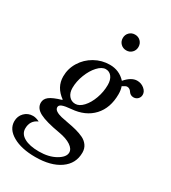

<svg xmlns="http://www.w3.org/2000/svg" viewBox="-324 -928 1167 1311"><g transform="rotate(30 259.5 -272.5)"><path d="M435.1 73.2Q435.1 159.7 363.5 209.7Q292 259.8 169.9 259.8Q60.5 259.8 -7.3 220.9Q-75.2 182.1 -75.2 119.1Q-75.2 78.6 -48.3 51.3Q-21.5 23.9 19 23.9Q42 23.9 69.8 38.1Q14.2 61.5 14.2 125Q14.2 167 56.6 190.9Q99.1 214.8 172.9 214.8Q250.5 214.8 303.7 184.3Q356.9 153.8 356.9 117.2Q356.9 88.9 323 66.2Q289.1 43.5 229 33.2Q116.7 14.2 67.4 -11.5Q18.1 -37.1 18.1 -81.1Q18.1 -110.4 43.9 -130.6Q69.8 -150.9 134.8 -169.9L137.2 -173.8Q61 -228 61 -313Q61 -374 93.3 -426.5Q125.5 -479 180.4 -510Q235.4 -541 298.8 -541Q373 -541 422.9 -486.8Q469.2 -540 514.2 -540Q545.9 -540 570.1 -520.3Q594.2 -500.5 594.2 -475.1Q594.2 -455.1 580.6 -441.7Q566.9 -428.2 546.9 -428.2Q533.2 -428.2 523.4 -434.8Q513.7 -441.4 509 -449.2Q504.4 -457 495.8 -463.6Q487.3 -470.2 475.1 -470.2Q463.9 -470.2 439.9 -454.1Q449.2 -429.7 449.2 -396Q449.2 -287.1 388.2 -221.2Q327.1 -155.3 220.2 -147Q172.9 -143.1 151.9 -134.8Q130.9 -126.5 130.9 -110.8Q130.9 -94.2 147.7 -83.3Q164.6 -72.3 191.4 -65.9Q218.3 -59.6 250.5 -54.2Q282.7 -48.8 315.2 -40.3Q347.7 -31.7 374.5 -19Q401.4 -6.3 418.2 17.1Q435.1 40.5 435.1 73.2ZM354 -414.1Q354 -453.6 336.2 -477.3Q318.4 -501 289.1 -501Q258.8 -501 227.3 -467Q195.8 -433.1 175.3 -380.1Q154.8 -327.1 154.8 -275.9Q154.8 -238.3 174.3 -214.6Q193.8 -190.9 225.1 -190.9Q256.3 -190.9 286.4 -223.1Q316.4 -255.4 335.2 -307.4Q354 -359.4 354 -414.1ZM300 -699Q282.2 -716.8 282.2 -743.2Q282.2 -769.5 300 -787.4Q317.9 -805.2 344.2 -805.2Q370.6 -805.2 388.2 -787.4Q405.8 -769.5 405.8 -743.2Q405.8 -716.8 388.2 -699Q370.6 -681.2 344.2 -681.2Q317.9 -681.2 300 -699Z"/></g></svg>

Font: Libre Baskerville
Style: Italic
Weight: 400
Designer: Pablo Impallari, Rodrigo Fuenzalida
Foundry: Pablo Impallari, Rodrigo Fuenzalida
Version: Version 1.000